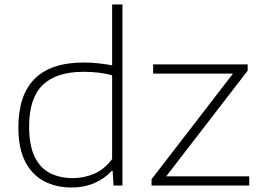

<svg xmlns="http://www.w3.org/2000/svg" viewBox="-20 -828 1164 857"><path d="M300 9Q231 9 177.2 -19Q123.5 -47 92.8 -106.2Q62 -165.5 62 -259Q62 -549 354 -549Q388.5 -549 421.2 -545.2Q454 -541.5 480.5 -536.5V-808H526.5V0H486.5L483 -65H478.5Q447 -30.5 401 -10.8Q355 9 300 9ZM306 -33Q354 -33 399.8 -52.2Q445.5 -71.5 480.5 -118V-492Q424 -507.5 353 -507.5Q230.5 -507.5 170.2 -448.2Q110 -389 110 -264Q110 -180 134.2 -129.2Q158.5 -78.5 202.5 -55.8Q246.5 -33 306 -33ZM656.5 0V-28L1020 -499.5H663.5V-540.5H1085.5V-512.5L722 -41H1092.5V0Z"/></svg>

Font: Encode Sans Exp XLt
Style: Regular
Weight: 200
Width: 7
Designer: Multiple Designers
Foundry: Impallari Type
Version: Version 3.002; ttfautohint (v1.8.3) -l 8 -r 50 -G 200 -x 14 